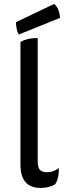

<svg xmlns="http://www.w3.org/2000/svg" viewBox="-20 -927 330 967"><path d="M252.9 -907.2Q205.1 -883.8 60.5 -815.4Q60.5 -796.9 64.5 -780.3Q67.4 -764.6 74.2 -752.9Q143.6 -781.2 282.2 -836.9Q281.2 -857.4 274.4 -876Q267.6 -894.5 252.9 -907.2ZM256.8 2Q267.6 -11.7 272.5 -35.2Q276.4 -52.7 276.4 -70.3Q276.4 -75.2 276.4 -80.1Q264.6 -71.3 249 -65.4Q233.4 -59.6 214.8 -59.6Q193.4 -59.6 181.6 -71.3Q169.9 -82 169.9 -115.2Q169.9 -321.3 169.9 -735.4Q142.6 -735.4 120.1 -730.5Q97.7 -724.6 83 -715.8Q83 -685.5 83 -626Q83 -494.1 83 -98.6Q83 -39.1 108.4 -9.8Q133.8 19.5 184.6 19.5Q207 19.5 225.6 14.6Q244.1 9.8 256.8 2Z"/></svg>

Font: cl
Style: Regular
Weight: 400
Designer: Mitja Miklavcic
Version: Version 1.0